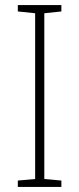

<svg xmlns="http://www.w3.org/2000/svg" viewBox="-20 -734 311 754"><path d="M221 0V-25L154 -31V-682L221 -689V-714H50V-689L118 -682V-31L50 -25V0Z"/></svg>

Font: Noto Sans Bengali SemiCondensed ExtraLight
Style: Regular
Weight: 200
Width: 4
Designer: Joana Ranito - Universal Thirst; Jelle Bosma - Monotype Design Team
Foundry: Universal Thirst ehf.
Version: Version 3.000